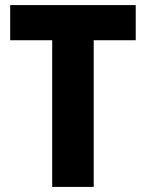

<svg xmlns="http://www.w3.org/2000/svg" viewBox="-20 -734 573 754"><path d="M348 0V-576H513V-714H20V-576H185V0Z"/></svg>

Font: Noto Sans Thai SemCond ExtBd
Style: Regular
Weight: 800
Width: 4
Designer: Monotype Design Team
Foundry: Monotype Imaging Inc.
Version: Version 2.002